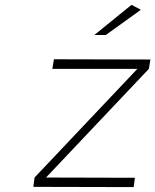

<svg xmlns="http://www.w3.org/2000/svg" viewBox="-20 -763 634 784"><path d="M116.2 0 121.1 -38.1 541 -481.9H193.8L200.2 -521L594.2 -520L587.9 -481.9L168 -38.1L530.8 -37.1L525.9 1ZM365.2 -620.1 517.1 -743.2 555.2 -723.1 412.1 -620.1Z"/></svg>

Font: Trueno UltraLight
Style: Italic
Weight: 250
Designer: Julieta Ulanovsky
Foundry: Julieta Ulanovsky
Version: Version 3.001b | FøM Fix